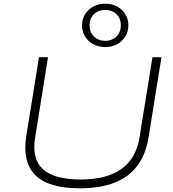

<svg xmlns="http://www.w3.org/2000/svg" viewBox="-20 -1016 943 1044"><path d="M415 8Q330 8 269.5 -9.5Q209 -27 173 -62.5Q137 -98 124.5 -150.5Q112 -203 122 -271L192 -705H241L171 -267Q152 -151 214 -95.5Q276 -40 418 -40Q561 -40 641 -97.5Q721 -155 739 -271L809 -705H858L788 -270Q773 -176 726.5 -114.5Q680 -53 602 -22.5Q524 8 415 8ZM552 -760Q516 -760 487.5 -775.5Q459 -791 442.5 -817.5Q426 -844 426 -878Q426 -912 442.5 -938.5Q459 -965 487.5 -980.5Q516 -996 552 -996Q589 -996 617 -980.5Q645 -965 661.5 -938.5Q678 -912 678 -878Q678 -844 661.5 -817.5Q645 -791 616.5 -775.5Q588 -760 552 -760ZM552 -794Q589 -794 613 -817.5Q637 -841 637 -879Q637 -916 613 -939Q589 -962 552 -962Q515 -962 491 -939Q467 -916 467 -879Q467 -841 491 -817.5Q515 -794 552 -794Z"/></svg>

Font: Nunito Sans 10pt Expanded ExtraLight
Style: Italic
Weight: 250
Width: 7
Italic angle: -9°
Designer: Vernon Adams
Foundry: Vernon Adams
Version: Version 3.101;gftools[0.9.27]